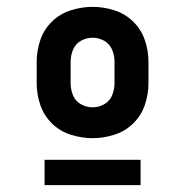

<svg xmlns="http://www.w3.org/2000/svg" viewBox="-20 -761 540 560"><path d="M110 -221V-295H390V-221ZM250 -358Q218 -358 186.5 -368Q155 -378 131.5 -401Q108 -424 97.5 -455Q87 -486 87 -518V-581Q87 -613 97.5 -644Q108 -675 131.5 -698Q155 -721 186.5 -731Q218 -741 250 -741Q282 -741 313.5 -731Q345 -721 368.5 -698Q392 -675 402.5 -644Q413 -613 413 -581V-518Q413 -486 402.5 -455Q392 -424 368.5 -401Q345 -378 313.5 -368Q282 -358 250 -358ZM250 -448Q268 -448 284 -457Q300 -466 307 -483Q314 -500 314 -518V-581Q314 -599 307 -616Q300 -633 284 -642Q268 -651 250 -651Q232 -651 216 -642Q200 -633 193 -616Q186 -599 186 -581V-518Q186 -500 193 -483Q200 -466 216 -457Q232 -448 250 -448Z"/></svg>

Font: Iosevka SS01
Style: Bold
Weight: 700
Monospace: yes
Designer: Belleve Invis
Foundry: Belleve Invis
Version: 2.3.3; ttfautohint (v1.8.3)